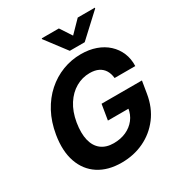

<svg xmlns="http://www.w3.org/2000/svg" viewBox="-220 -1099 1167 1253"><g transform="rotate(-30 364.0 -472.0)"><path d="M330.1 9.8Q228 9.8 158.2 -35.4Q88.4 -80.6 59.1 -164.3Q29.8 -248 48.8 -362.8Q63.5 -451.2 100.8 -520.8Q138.2 -590.3 192.4 -638.4Q246.6 -686.5 312.7 -711.9Q378.9 -737.3 451.2 -737.3Q512.7 -737.3 563 -719.5Q613.3 -701.7 649.2 -668.7Q685.1 -635.7 703.9 -591.1Q722.7 -546.4 720.7 -492.2H564.9Q561.5 -526.4 546.6 -550.8Q531.7 -575.2 505.1 -588.4Q478.5 -601.6 439 -601.6Q383.3 -601.6 334.7 -573.7Q286.1 -545.9 252 -492.9Q217.8 -439.9 205.1 -364.3Q192.9 -288.6 205.8 -235.4Q218.8 -182.1 255.1 -154.1Q291.5 -126 348.6 -126Q400.9 -126 442.4 -144.8Q483.9 -163.6 510.5 -197.8Q537.1 -231.9 543.9 -278.3L575.2 -273.4H388.2L407.2 -389.2H711.4L696.3 -297.4Q680.7 -201.7 628.7 -132.8Q576.7 -64 499.5 -27.1Q422.4 9.8 330.1 9.8ZM411.6 -954.1 468.8 -867.2 553.7 -954.1H683.1L682.1 -948.7L512.7 -792H400.4L281.7 -948.7L282.7 -954.1Z"/></g></svg>

Font: Inter Tight
Style: Bold Italic
Weight: 700
Italic angle: -9.39999°
Designer: Rasmus Andersson
Foundry: rsms
Version: Version 3.004